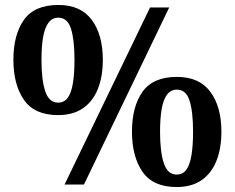

<svg xmlns="http://www.w3.org/2000/svg" viewBox="-20 -744 946 774"><path d="M240.2 0 585 -714H662.2L318.4 0ZM214.1 -280Q118.9 -280 76.5 -341.5Q34 -403 34 -503Q34 -604 76.5 -664Q118.9 -724 215.2 -724Q305.4 -724 349.9 -664Q394.5 -604 394.5 -503Q394.5 -436 374.7 -386Q355 -336 315 -308Q275 -280 214.1 -280ZM214 -330.3Q239.3 -330.3 253.7 -350.6Q268 -371 274.1 -409.8Q280.3 -448.7 280.3 -502.8Q280.3 -583.4 266.2 -628Q252.2 -672.7 215 -672.7Q190.5 -672.7 175.5 -652.6Q160.4 -632.5 153.8 -594.7Q147.2 -556.9 147.2 -503Q147.2 -421.1 162.5 -375.7Q177.9 -330.3 214 -330.3ZM692.1 10Q596.9 10 554.5 -51.5Q512 -113 512 -213Q512 -314 554.5 -374Q596.9 -434 693.2 -434Q783.4 -434 827.9 -374Q872.5 -314 872.5 -213Q872.5 -146 852.7 -96Q833 -46 793 -18Q753 10 692.1 10ZM692 -40.3Q717.3 -40.3 731.7 -60.6Q746 -81 752.1 -119.8Q758.3 -158.7 758.3 -212.8Q758.3 -293.4 744.2 -338Q730.2 -382.7 693 -382.7Q668.5 -382.7 653.5 -362.6Q638.4 -342.5 631.8 -304.7Q625.2 -266.9 625.2 -213Q625.2 -131.1 640.5 -85.7Q655.9 -40.3 692 -40.3Z"/></svg>

Font: Noto Serif Hebrew
Style: Regular
Weight: 400
Designer: Monotype Design Team
Foundry: Monotype Imaging Inc.
Version: Version 2.003